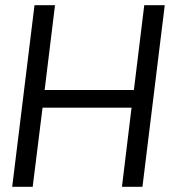

<svg xmlns="http://www.w3.org/2000/svg" viewBox="-20 -720 655 740"><path d="M529 0H450L487 -305H144L106 0H27L113 -700H192L152 -373H496L536 -700H615Z"/></svg>

Font: Kulim Park
Style: Italic
Weight: 400
Italic angle: -8°
Designer: Noponies / Dale Sattler
Foundry: Noponies
Version: Version 1.000; ttfautohint (v1.8.3)